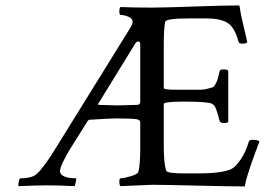

<svg xmlns="http://www.w3.org/2000/svg" viewBox="-20 -668 999 692"><path d="M473.6 -290Q485.4 -290 485.4 -300.8V-510.7Q485.4 -518.6 476.6 -518.6Q472.7 -518.6 467.8 -511.7Q467.8 -511.7 334 -293.9Q333 -290 335 -290Q385.7 -288.1 403.3 -288.1Q422.9 -288.1 473.6 -290ZM398.4 -241.2Q377 -241.2 301.8 -236.3Q301.8 -236.3 296.9 -233.4L229.5 -126Q201.2 -77.1 197.3 -58.6Q194.3 -45.9 201.2 -39.1Q214.8 -25.4 253.9 -25.4Q255.9 -25.4 253.4 -13.7Q251 -2 249 2.9Q190.4 0 149.4 0Q114.3 0 46.9 2.9Q44.9 1 46.9 -9.8Q49.8 -25.4 53.7 -25.4Q96.7 -25.4 113.3 -42Q139.6 -66.4 180.7 -133.8L451.2 -570.3Q458 -582 458 -589.8Q458 -601.6 442.4 -607.9Q426.8 -614.3 414.1 -614.3Q410.2 -614.3 410.2 -627.9Q410.2 -638.7 414.1 -642.6Q461.9 -640.6 527.3 -640.6Q570.3 -640.6 678.7 -644.5Q787.1 -648.4 842.8 -648.4Q846.7 -620.1 857.9 -573.7Q869.1 -527.3 871.1 -515.6Q866.2 -510.7 853.5 -510.7Q840.8 -510.7 839.8 -517.6Q825.2 -571.3 798.8 -586.4Q772.5 -601.6 726.6 -601.6H661.1Q577.1 -601.6 575.2 -588.9Q570.3 -565.4 570.3 -506.8V-350.6Q570.3 -344.7 612.3 -344.7H664.1Q691.4 -344.7 703.6 -344.7Q715.8 -344.7 729.5 -348.6Q743.2 -352.5 747.1 -353.5Q751 -354.5 757.3 -366.2Q763.7 -377.9 764.6 -383.3Q765.6 -388.7 771.5 -411.1Q772.5 -418 786.1 -418Q797.9 -418 802.7 -413.1V-228.5Q798.8 -224.6 787.1 -224.6Q774.4 -224.6 771.5 -232.4Q764.6 -258.8 759.8 -272Q754.9 -285.2 752.4 -287.6Q750 -290 744.1 -293.9Q731.4 -301.8 640.6 -301.8Q570.3 -301.8 570.3 -293V-141.6Q570.3 -78.1 579.1 -52.7Q582 -43 645.5 -43H692.4Q783.2 -43 815.4 -59.6Q830.1 -67.4 848.1 -94.2Q866.2 -121.1 877 -158.2Q878.9 -164.1 890.6 -164.1Q909.2 -164.1 915 -158.2Q910.2 -145.5 899.9 -117.7Q889.6 -89.8 883.8 -72.8Q877.9 -55.7 871.1 -33.2Q864.3 -10.7 862.3 3.9Q806.6 3.9 689 1Q571.3 -2 529.3 -2L414.1 2.9Q410.2 -1 410.2 -11.7Q410.2 -25.4 414.1 -25.4Q425.8 -25.4 450.7 -32.7Q475.6 -40 478.5 -47.9Q485.4 -74.2 485.4 -131.8V-227.5Q485.4 -235.4 472.7 -238.3Q452.1 -241.2 398.4 -241.2Z"/></svg>

Font: Crimson Text
Style: Roman
Weight: 400
Version: Version 0.13